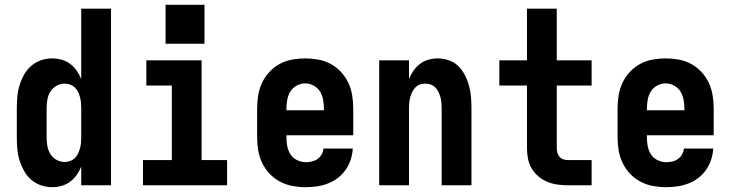

<svg xmlns="http://www.w3.org/2000/svg" viewBox="-20 -771 3040 799"><path d="M197 8Q173 8 150 0Q127 -8 109 -24Q91 -40 79.5 -61Q68 -82 61 -105Q54 -128 52 -152Q50 -176 50 -200V-320Q50 -344 52 -368Q54 -392 61 -415Q68 -438 79.5 -459Q91 -480 109 -496Q127 -512 150 -520Q173 -528 197 -528Q217 -528 236.5 -522.5Q256 -517 272 -505Q288 -493 299.5 -476.5Q311 -460 318 -442V-735H442V0H318V-78Q311 -60 299.5 -43.5Q288 -27 272 -15Q256 -3 236.5 2.5Q217 8 197 8ZM249 -97Q249 -97 249 -97Q249 -97 249 -97Q261 -97 272 -101Q283 -105 291.5 -113Q300 -121 305 -132Q310 -143 313 -154Q316 -165 317 -176.5Q318 -188 318 -200V-320Q318 -332 317 -343.5Q316 -355 313 -366.5Q310 -378 305 -388.5Q300 -399 291.5 -407Q283 -415 272 -419Q261 -423 249 -423Q231 -423 215 -414Q199 -405 189.5 -389.5Q180 -374 177 -356Q174 -338 174 -320V-200Q174 -182 177 -164Q180 -146 189.5 -130.5Q199 -115 215 -106Q231 -97 249 -97Z M575 0V-105H695V-415H589V-520H819V-105H925V0ZM669 -589V-751H831V-589Z M1252 8Q1225 8 1197.5 3Q1170 -2 1145.5 -15Q1121 -28 1102 -48Q1083 -68 1071 -93Q1059 -118 1054.5 -145Q1050 -172 1050 -200V-320Q1050 -347 1054.5 -374.5Q1059 -402 1070.5 -426.5Q1082 -451 1101 -471.5Q1120 -492 1144 -505Q1168 -518 1195.5 -523Q1223 -528 1250 -528Q1277 -528 1304.5 -523Q1332 -518 1356 -505Q1380 -492 1399 -471.5Q1418 -451 1429.5 -426.5Q1441 -402 1445.5 -374.5Q1450 -347 1450 -320V-208H1172V-200Q1172 -181 1175.5 -162.5Q1179 -144 1189 -128.5Q1199 -113 1216.5 -104.5Q1234 -96 1252 -96Q1265 -96 1278 -99Q1291 -102 1301.5 -109.5Q1312 -117 1318.5 -128.5Q1325 -140 1326 -153H1448Q1447 -130 1439.5 -107Q1432 -84 1418.5 -64.5Q1405 -45 1386 -30.5Q1367 -16 1345 -7.5Q1323 1 1299.5 4.5Q1276 8 1252 8ZM1172 -312H1328V-320Q1328 -338 1324.5 -356.5Q1321 -375 1311.5 -390.5Q1302 -406 1285 -415Q1268 -424 1250 -424Q1232 -424 1215 -415Q1198 -406 1188.5 -390.5Q1179 -375 1175.5 -356.5Q1172 -338 1172 -320Z M1558 0V-520H1682V-442Q1689 -460 1700.5 -476.5Q1712 -493 1727.5 -505Q1743 -517 1762.5 -522.5Q1782 -528 1802 -528Q1825 -528 1848 -520Q1871 -512 1887.5 -495.5Q1904 -479 1915 -457.5Q1926 -436 1932 -413.5Q1938 -391 1940 -367.5Q1942 -344 1942 -320V0H1818V-320Q1818 -332 1817 -343.5Q1816 -355 1813 -366Q1810 -377 1805 -387.5Q1800 -398 1792 -406.5Q1784 -415 1773 -419Q1762 -423 1750 -423Q1738 -423 1727 -419Q1716 -415 1708 -406.5Q1700 -398 1695 -387.5Q1690 -377 1687 -366Q1684 -355 1683 -343.5Q1682 -332 1682 -320V0Z M2343 0Q2321 0 2299.5 -3Q2278 -6 2257.5 -14.5Q2237 -23 2220 -37.5Q2203 -52 2192 -71Q2181 -90 2177 -111.5Q2173 -133 2173 -155V-415H2058V-520H2173V-735H2297V-520H2442V-415H2297V-155Q2297 -145 2299.5 -135.5Q2302 -126 2308.5 -118.5Q2315 -111 2324 -108Q2333 -105 2343 -105H2442V0Z M2752 8Q2725 8 2697.5 3Q2670 -2 2645.5 -15Q2621 -28 2602 -48Q2583 -68 2571 -93Q2559 -118 2554.5 -145Q2550 -172 2550 -200V-320Q2550 -347 2554.5 -374.5Q2559 -402 2570.5 -426.5Q2582 -451 2601 -471.5Q2620 -492 2644 -505Q2668 -518 2695.5 -523Q2723 -528 2750 -528Q2777 -528 2804.5 -523Q2832 -518 2856 -505Q2880 -492 2899 -471.5Q2918 -451 2929.5 -426.5Q2941 -402 2945.5 -374.5Q2950 -347 2950 -320V-208H2672V-200Q2672 -181 2675.5 -162.5Q2679 -144 2689 -128.5Q2699 -113 2716.5 -104.5Q2734 -96 2752 -96Q2765 -96 2778 -99Q2791 -102 2801.5 -109.5Q2812 -117 2818.5 -128.5Q2825 -140 2826 -153H2948Q2947 -130 2939.5 -107Q2932 -84 2918.5 -64.5Q2905 -45 2886 -30.5Q2867 -16 2845 -7.5Q2823 1 2799.5 4.5Q2776 8 2752 8ZM2672 -312H2828V-320Q2828 -338 2824.5 -356.5Q2821 -375 2811.5 -390.5Q2802 -406 2785 -415Q2768 -424 2750 -424Q2732 -424 2715 -415Q2698 -406 2688.5 -390.5Q2679 -375 2675.5 -356.5Q2672 -338 2672 -320Z"/></svg>

Font: Iosevka SS04 Extrabold
Style: Regular
Weight: 800
Monospace: yes
Designer: Belleve Invis
Foundry: Belleve Invis
Version: Version 19.0.0; ttfautohint (v1.8.4)